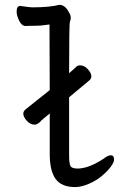

<svg xmlns="http://www.w3.org/2000/svg" viewBox="-20 -740 540 784"><path d="M287.1 23.9Q231 23.9 207 -9.5Q183.1 -43 183.1 -109.9V-276.9L149.9 -249Q134.8 -231 121.1 -231Q104 -231 89.6 -246.6Q75.2 -262.2 75.2 -275.9Q75.2 -286.1 85 -293.9L183.1 -372.1L182.1 -640.1Q148.9 -634.8 123.5 -634.8Q98.1 -634.8 85 -633.8Q68.8 -633.8 58.3 -655.3Q47.9 -676.8 47.9 -692.9Q47.9 -715.8 63 -715.8Q101.1 -710 111.8 -710Q182.1 -710 222.2 -720.2Q246.1 -720.2 261.2 -689.9Q269 -678.2 269 -668Q269 -658.2 265.6 -651.6Q262.2 -645 262.2 -440.9L290 -465.8Q294.9 -473.1 307.1 -473.1Q324.2 -473.1 338.6 -457.5Q353 -441.9 353 -428.2Q353 -418.9 345.2 -412.1L262.2 -342.8V-107.9Q262.2 -70.8 268.1 -61.3Q273.9 -51.8 296.9 -51.8Q341.8 -51.8 402.8 -91.8Q420.9 -106 432.1 -106Q445.8 -106 445.8 -88.9Q445.8 -77.1 432.4 -59.1Q418.9 -41 396.5 -22Q374 -2.9 343 10.5Q312 23.9 287.1 23.9Z"/></svg>

Font: LXGW WenKai Mono GB Screen
Style: Regular
Weight: 400
Monospace: yes
Designer: LXGW / Fontworks Inc.
Foundry: LXGW / Fontworks Inc.
Version: Version 1.510;January 18,2025